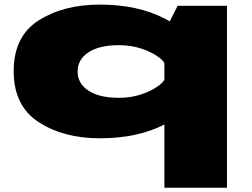

<svg xmlns="http://www.w3.org/2000/svg" viewBox="-20 -612 1123 856"><path d="M713 225H992V-586H772L713 -470ZM425 4.5Q594 4.5 713.5 -57.2Q833 -119 833 -151L717 -272Q717 -242 652.5 -209Q588 -176 510 -176Q422 -176 374 -208Q326 -240 326 -293Q326 -346.5 374 -378.5Q422 -410.5 510 -410.5Q588 -410.5 652.5 -378Q717 -345.5 717 -315.5L833 -435.5Q833 -467.5 713.5 -529.5Q594 -591.5 425 -591.5Q263 -591.5 152 -520.8Q41 -450 41 -295Q41 -140 152 -67.8Q263 4.5 425 4.5Z"/></svg>

Font: Anybody ExtraExpanded Black
Style: Regular
Weight: 900
Width: 8
Version: Version 1.113;gftools[0.9.25]